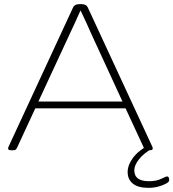

<svg xmlns="http://www.w3.org/2000/svg" viewBox="-20 -722 835 925"><path d="M34 2Q19 2 19 -7Q19 -9 20 -12Q21 -15 22 -17L332 -686Q339 -702 362 -702H373Q396 -702 403 -686L713 -17Q714 -15 715 -12Q716 -9 716 -7Q716 2 701 2H696Q686 2 681.5 0Q677 -2 673 -10L585 -200H150L62 -10Q58 -2 54 0Q50 2 39 2ZM313 -552 165 -233H570L423 -552Q410 -581 396.5 -611Q383 -641 369 -670H367Q354 -641 340.5 -611Q327 -581 313 -552ZM696 183Q645 183 620 162.5Q595 142 595 107Q595 73 621 38Q647 3 702 -27L714 -7Q673 16 650 45Q627 74 627 99Q627 151 698 151Q733 151 756.5 139.5Q780 128 786 128Q795 128 795 147Q795 154 780 162.5Q765 171 742.5 177Q720 183 696 183Z"/></svg>

Font: Asap Expanded Thin
Style: Regular
Weight: 100
Width: 7
Designer: Pablo Cosgaya
Foundry: Omnibus-Type
Version: Version 3.001; ttfautohint (v1.8.4.7-5d5b)